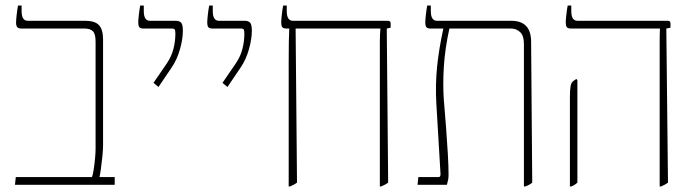

<svg xmlns="http://www.w3.org/2000/svg" viewBox="-20 -667 2511 693"><path d="M34 0 37 -28H312Q315 -35 318 -54Q321 -73 323 -94.5Q325 -116 325 -130V-517Q325 -545 315 -554.5Q305 -564 285 -564H57Q46 -564 42 -569.5Q38 -575 38 -585Q38 -594 40 -612.5Q42 -631 45 -647H58V-627Q58 -592 80 -592H287Q322 -592 337 -576.5Q352 -561 352 -524V-143Q352 -127 349.5 -102Q347 -77 344 -56Q341 -35 339 -28H394V0Z M552 -353 534 -368 582 -438Q599 -463 606 -490.5Q613 -518 613 -546Q613 -556 611 -560Q609 -564 600 -564H498Q486 -564 482.5 -569.5Q479 -575 479 -585Q479 -594 481 -612.5Q483 -631 486 -647H499V-627Q499 -592 521 -592H614Q627 -592 633.5 -585.5Q640 -579 640 -556Q640 -526 629.5 -489Q619 -452 600 -424Z M801 -353 783 -368 831 -438Q848 -463 855 -490.5Q862 -518 862 -546Q862 -556 860 -560Q858 -564 849 -564H747Q735 -564 731.5 -569.5Q728 -575 728 -585Q728 -594 730 -612.5Q732 -631 735 -647H748V-627Q748 -592 770 -592H863Q876 -592 882.5 -585.5Q889 -579 889 -556Q889 -526 878.5 -489Q868 -452 849 -424Z M1022 6V-444Q1022 -488 1022.5 -515Q1023 -542 1024 -563V-564H1014Q1002 -564 998.5 -569.5Q995 -575 995 -585Q995 -594 997 -612.5Q999 -631 1002 -647H1015V-627Q1015 -592 1037 -592H1379Q1390 -592 1390 -583V-567L1376 -564L1381 -8Q1376 -4 1369.5 -0.5Q1363 3 1356 6H1351V-444Q1351 -488 1351 -515Q1351 -542 1353 -563V-564H1047L1052 -8Q1047 -4 1040.5 -0.5Q1034 3 1027 6Z M1487 0 1490 -28H1564Q1570 -28 1570 -39L1555 -292Q1551 -360 1557.5 -425Q1564 -490 1580 -563V-564H1534Q1522 -564 1518.5 -569.5Q1515 -575 1515 -585Q1515 -594 1517 -612.5Q1519 -631 1522 -647H1535V-627Q1535 -592 1557 -592H1825Q1897 -592 1897 -516L1901 -8Q1897 -4 1890.5 -0.5Q1884 3 1876 6H1871V-509Q1871 -538 1857.5 -551Q1844 -564 1824 -564H1602Q1586 -491 1582 -426Q1578 -361 1582 -306Q1586 -259 1590 -207Q1594 -155 1596.5 -110Q1599 -65 1599 -37Q1599 -26 1597.5 -18Q1596 -10 1593 0Z M2361 6V-444Q2361 -488 2361 -517.5Q2361 -547 2362 -563V-564H2041Q2029 -564 2025.5 -569.5Q2022 -575 2022 -585Q2022 -594 2024 -612.5Q2026 -631 2029 -647H2042V-627Q2042 -592 2064 -592H2390Q2400 -592 2400 -583V-567L2385 -564L2391 -8Q2386 -4 2379.5 -0.5Q2373 3 2366 6ZM2037 6V-314Q2037 -343 2039.5 -356.5Q2042 -370 2050 -375L2060 -382L2064 -378V-8Q2055 1 2042 6Z"/></svg>

Font: Noto Serif Hebrew SemiCondensed Thin
Style: Regular
Weight: 100
Width: 4
Designer: Monotype Design Team
Foundry: Monotype Imaging Inc.
Version: Version 2.004; ttfautohint (v1.8.4.7-5d5b)